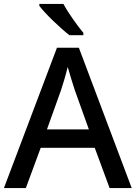

<svg xmlns="http://www.w3.org/2000/svg" viewBox="-20 -961 694 981"><path d="M304 -941H181V-931C208 -894 288 -817 335 -781H406V-793C375 -830 328 -896 304 -941ZM540 0H653L383 -717H271L0 0H112L188 -206H464ZM362 -501 434 -300H220L292 -501C300 -524 316 -578 326 -619C334 -589 355 -522 362 -501Z"/></svg>

Font: Noto Sans Devanagari UI Medium
Style: Regular
Weight: 500
Designer: Jelle Bosma - Monotype Design Team
Foundry: Monotype Imaging Inc.
Version: Version 2.004